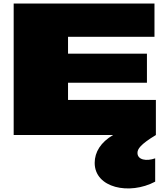

<svg xmlns="http://www.w3.org/2000/svg" viewBox="-20 -770 946 1095"><path d="M58 0H625C555 41 520 97 520 159C520 302 718 344 865 266V133C815 151 764 142 764 102C764 80 780 54 869 0V-200H368V-298H818V-464H368V-560H861V-750H58Z"/></svg>

Font: Mattone Black
Style: Regular
Weight: 900
Width: 6
Designer: Nunzio Mazzaferro
Foundry: Collletttivo
Version: Version 2.000;Glyphs 3.2 (3217)